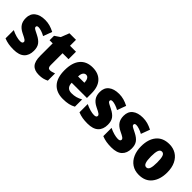

<svg xmlns="http://www.w3.org/2000/svg" viewBox="147 -1592 2530 2530"><g transform="rotate(45 1412.0 -327.0)"><path d="M210 10Q158 10 116 3Q74 -4 32 -21V-175Q74 -154 117.5 -142Q161 -130 193 -130Q237 -130 237 -159Q237 -174 219.5 -187Q202 -200 141 -229Q85 -257 58 -297.5Q31 -338 31 -400Q31 -479 84 -521Q137 -563 230 -563Q277 -563 318.5 -551.5Q360 -540 407 -516L361 -392Q330 -410 294.5 -421.5Q259 -433 237 -433Q205 -433 205 -410Q205 -400 211 -392.5Q217 -385 239 -373Q261 -361 294 -345Q356 -314 384.5 -275Q413 -236 413 -170Q413 -84 363 -37Q313 10 210 10Z M820 -156V-21Q787 -5 756 2.5Q725 10 682 10Q599 10 558.5 -35Q518 -80 518 -183V-414H460V-497L535 -548L580 -664H702V-553H813V-414H702V-191Q702 -137 742 -137Q772 -137 820 -156Z M1346 -310V-224H1062Q1064 -124 1158 -124Q1202 -124 1238.5 -134Q1275 -144 1315 -166V-31Q1278 -10 1234 0Q1190 10 1130 10Q1010 10 944 -61.5Q878 -133 878 -274Q878 -416 940.5 -489.5Q1003 -563 1116 -563Q1225 -563 1285.5 -498Q1346 -433 1346 -310ZM1063 -342H1180Q1179 -386 1164 -410Q1149 -434 1123 -434Q1097 -434 1080.5 -411.5Q1064 -389 1063 -342Z M1588 10Q1536 10 1494 3Q1452 -4 1410 -21V-175Q1452 -154 1495.5 -142Q1539 -130 1571 -130Q1615 -130 1615 -159Q1615 -174 1597.5 -187Q1580 -200 1519 -229Q1463 -257 1436 -297.5Q1409 -338 1409 -400Q1409 -479 1462 -521Q1515 -563 1608 -563Q1655 -563 1696.5 -551.5Q1738 -540 1785 -516L1739 -392Q1708 -410 1672.5 -421.5Q1637 -433 1615 -433Q1583 -433 1583 -410Q1583 -400 1589 -392.5Q1595 -385 1617 -373Q1639 -361 1672 -345Q1734 -314 1762.5 -275Q1791 -236 1791 -170Q1791 -84 1741 -37Q1691 10 1588 10Z M2032 10Q1980 10 1938 3Q1896 -4 1854 -21V-175Q1896 -154 1939.5 -142Q1983 -130 2015 -130Q2059 -130 2059 -159Q2059 -174 2041.5 -187Q2024 -200 1963 -229Q1907 -257 1880 -297.5Q1853 -338 1853 -400Q1853 -479 1906 -521Q1959 -563 2052 -563Q2099 -563 2140.5 -551.5Q2182 -540 2229 -516L2183 -392Q2152 -410 2116.5 -421.5Q2081 -433 2059 -433Q2027 -433 2027 -410Q2027 -400 2033 -392.5Q2039 -385 2061 -373Q2083 -361 2116 -345Q2178 -314 2206.5 -275Q2235 -236 2235 -170Q2235 -84 2185 -37Q2135 10 2032 10Z M2544 10Q2468 10 2413 -27Q2358 -64 2329 -129.5Q2300 -195 2300 -278Q2300 -410 2363.5 -486.5Q2427 -563 2546 -563Q2617 -563 2672 -529.5Q2727 -496 2758 -432Q2789 -368 2789 -278Q2789 -149 2726.5 -69.5Q2664 10 2544 10ZM2545 -130Q2576 -130 2589 -166Q2602 -202 2602 -278Q2602 -353 2589 -388.5Q2576 -424 2545 -424Q2514 -424 2500.5 -388Q2487 -352 2487 -277Q2487 -203 2500.5 -166.5Q2514 -130 2545 -130Z"/></g></svg>

Font: Noto Sans Display Black Narrow
Style: Regular
Weight: 900
Width: 4
Designer: Monotype Design team
Foundry: Monotype Imaging Inc.
Version: Version 1.000